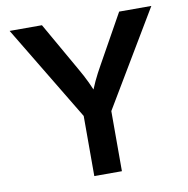

<svg xmlns="http://www.w3.org/2000/svg" viewBox="-81 -807 869 886"><g transform="rotate(-10 353.5 -364.0)"><path d="M290 0V-281.7L21.5 -727.5H172.9L303.2 -499Q323.7 -463.9 339.8 -429.9Q356 -396 373 -349.6H338.9Q355.5 -396.5 371.6 -430.7Q387.7 -464.8 407.2 -499L534.7 -727.5H685.5L419.4 -281.7V0Z"/></g></svg>

Font: Inter 17pt SemiBold
Style: Regular
Weight: 600
Version: Version 4.001;git-66647c0bb